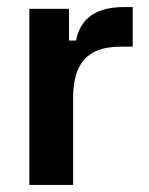

<svg xmlns="http://www.w3.org/2000/svg" viewBox="-20 -525 422 545"><path d="M187.5 0V-245C187.5 -344.2 226.7 -392.5 322.5 -392.5H356.7V-505H332.5C235.8 -505 205.8 -458.3 195.8 -410H175.8V-500H63.3V0Z"/></svg>

Font: Familjen Grotesk SemiBold
Style: Regular
Weight: 600
Designer: Anders Wikstroem, Jonas Baeckman, Matilda Gysing, Kristian Moeller
Foundry: Familjen STHLM AB
Version: Version 2.000